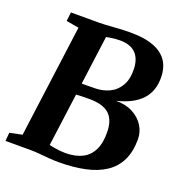

<svg xmlns="http://www.w3.org/2000/svg" viewBox="-135 -870 948 997"><g transform="rotate(20 339.0 -371.0)"><path d="M294.5 9.5Q270.5 9.5 242.8 7.2Q215 5 188 2.5Q161 0 139 0H0L4 -46.5L72.5 -60.5L155 -682L85.5 -694L91 -743H247.5Q276.5 -743.5 303.2 -745.5Q330 -747.5 358 -749.2Q386 -751 417 -751Q485.5 -751 529.8 -737.5Q574 -724 599.2 -701.2Q624.5 -678.5 635 -650.2Q645.5 -622 646.5 -592Q649 -511.5 603.5 -462.5Q558 -413.5 468 -392Q521.5 -392.5 561 -371.8Q600.5 -351 622 -317Q643.5 -283 643.5 -242.5Q643.5 -174.5 620.2 -126.5Q597 -78.5 552.2 -48.5Q507.5 -18.5 442.8 -4.5Q378 9.5 294.5 9.5ZM312.5 -47Q367.5 -47 405.8 -66.2Q444 -85.5 463.2 -126Q482.5 -166.5 480.5 -229Q478.5 -292.5 443.8 -323Q409 -353.5 334.5 -353.5Q310 -353.5 294.2 -353Q278.5 -352.5 262 -351.5L223 -59Q235.5 -55.5 251.8 -52.8Q268 -50 284.5 -48.5Q301 -47 312.5 -47ZM270 -415Q289 -415 305.5 -415.2Q322 -415.5 339.5 -415.5Q383 -415.5 419.8 -432Q456.5 -448.5 478.5 -485Q500.5 -521.5 499 -580Q497.5 -617 484 -642.5Q470.5 -668 444.8 -681Q419 -694 380.5 -694Q371 -694 358.2 -693Q345.5 -692 331.8 -690Q318 -688 306 -685.5Z"/></g></svg>

Font: Merriweather 28pt ExtraBold
Style: Italic
Weight: 800
Italic angle: -7.8°
Version: Version 2.101